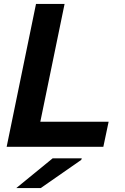

<svg xmlns="http://www.w3.org/2000/svg" viewBox="-20 -750 639 981"><path d="M310 -730 186 -128H535L508 0H14L164 -730ZM63 211 249 59H398L395 67L188 211Z"/></svg>

Font: Nacelle Bold
Style: Italic
Weight: 700
Italic angle: -12°
Designer: Sora Sagano
Foundry: Sora Sagano
Version: Version 1.000;FEAKit 1.0